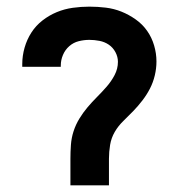

<svg xmlns="http://www.w3.org/2000/svg" viewBox="-20 -558 540 578"><path d="M192 0H308V-80Q308 -101 311.5 -122Q315 -143 325.5 -161Q336 -179 351.5 -194Q367 -209 381.5 -224Q396 -239 409 -256Q422 -273 431.5 -291.5Q441 -310 446 -331Q451 -352 451 -373Q451 -397 444 -421Q437 -445 423 -465Q409 -485 388.5 -499.5Q368 -514 345.5 -523Q323 -532 298.5 -535Q274 -538 249 -538Q224 -538 199 -534.5Q174 -531 151 -521.5Q128 -512 108 -496.5Q88 -481 74.5 -460Q61 -439 54 -414.5Q47 -390 47 -365Q47 -363 47 -361Q47 -359 47 -357H163Q163 -358 163 -359Q163 -360 163 -361Q163 -377 169.5 -392.5Q176 -408 188.5 -419Q201 -430 217 -434Q233 -438 249 -438Q264 -438 279.5 -435Q295 -432 307.5 -423.5Q320 -415 327.5 -401Q335 -387 335 -372Q335 -351 325 -332Q315 -313 301 -297Q287 -281 272 -266Q257 -251 243.5 -235Q230 -219 219 -201Q208 -183 201.5 -163Q195 -143 193.5 -122Q192 -101 192 -80Z"/></svg>

Font: Iosevka SS09
Style: Bold
Weight: 700
Monospace: yes
Designer: Belleve Invis
Foundry: Belleve Invis
Version: Version 5.2.1; ttfautohint (v1.8.3)